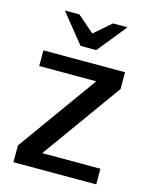

<svg xmlns="http://www.w3.org/2000/svg" viewBox="-106 -760 653 829"><g transform="rotate(15 220.0 -345.0)"><path d="M185 -560 80 -690H145L220 -625L295 -690H360L255 -560ZM35 0V-75L290 -430H35V-500H400V-425L145 -70H405V0Z"/></g></svg>

Font: Scada
Style: Regular
Weight: 400
Designer: Jovanny Lemonad
Foundry: Jovanny Lemonad
Version: Version 4.100;PS 004.100;hotconv 1.0.88;makeotf.lib2.5.64775